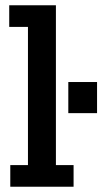

<svg xmlns="http://www.w3.org/2000/svg" viewBox="-20 -708 388 728"><path d="M19 0V-82H86V-606H15V-688H192V-82H259V0ZM239 -397H348V-279H239Z"/></svg>

Font: Zilla Slab SemiBold
Style: Regular
Weight: 600
Designer: Typotheque.com
Foundry: Typotheque type foundry
Version: Version 1.1; 2017